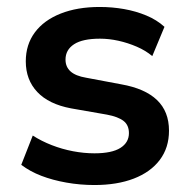

<svg xmlns="http://www.w3.org/2000/svg" viewBox="-20 -521 542 551"><path d="M251 10Q210 10 170.5 3Q131 -4 98.5 -16.5Q66 -29 41 -48L74 -132Q99 -116 128.5 -104.5Q158 -93 189.5 -87Q221 -81 251 -81Q301 -81 325.5 -96.5Q350 -112 350 -139Q350 -162 334.5 -174Q319 -186 287 -192L184 -210Q120 -222 87 -257Q54 -292 54 -345Q54 -393 80 -428Q106 -463 154 -482Q202 -501 266 -501Q302 -501 336 -495Q370 -489 400 -476.5Q430 -464 452 -444L417 -360Q398 -376 372.5 -387Q347 -398 320 -404Q293 -410 267 -410Q217 -410 192.5 -394Q168 -378 168 -350Q168 -329 182.5 -316Q197 -303 227 -298L328 -279Q396 -267 430.5 -234Q465 -201 465 -146Q465 -97 438.5 -62Q412 -27 364 -8.5Q316 10 251 10Z"/></svg>

Font: Nunito Sans 12pt ExtraLight 11pt
Style: Bold
Weight: 700
Version: Version 3.101;gftools[0.9.27]